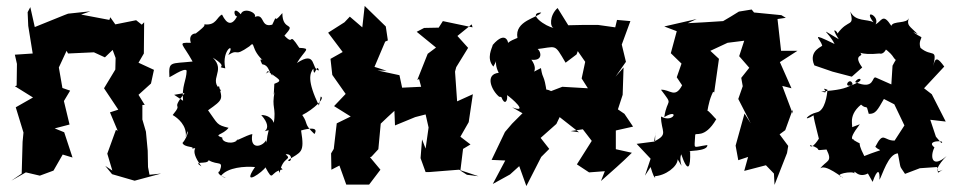

<svg xmlns="http://www.w3.org/2000/svg" viewBox="-20 -588 3223 646"><path d="M483 0 478 -26 477 -81 471 -145 459 -186V-235H467L446 -269L488 -307L498 -353L446 -377L464 -408L465 -513L457 -505L438 -520L368 -506L351 -530L348 -521L253 -539L284 -550L209 -542L196 -537L97 -497L82 -564L73 -547L75 -501L90 -408L30 -404L37 -373L36 -300L30 -298L91 -260L33 -227L59 -142L56 -111L53 -4L18 20L67 -8L114 3L160 -14L191 -68L224 -58L196 -143L164 -156L214 -169L195 -248L216 -283L190 -292L178 -361L204 -417L209 -408L296 -412L333 -395L359 -420L369 -393L368 -354L330 -291L378 -219L350 -210L376 -148L370 -151L341 -71L358 -14L334 -30L357 -2L433 20L522 -4Z M566 -269 601 -275C550 -210 600 -248 561 -201C578 -191 610 -166 605 -126C615 -169 617 -133 594 -107C600 -91 637 -96 626 -88C656 -92 609 -93 658 -28C624 -49 679 -33 682 -49C714 -30 733 -50 719 -12C697 -3 770 25 724 3C747 -25 803 -29 838 -26C789 46 868 -13 873 -25C902 28 886 -10 931 -18C914 -34 903 -53 921 -6C930 -63 965 -48 941 -69C969 -72 959 -36 949 -49C992 -78 1006 -71 993 -149C993 -149 1058 -169 1038 -137C1000 -173 1019 -169 997 -201C1035 -220 1076 -259 1059 -263L1053 -233C1013 -316 1022 -341 1034 -357C1038 -318 1045 -380 1053 -351C1026 -353 1047 -421 979 -376C1006 -421 1029 -425 987 -427C947 -488 973 -430 937 -468C981 -517 930 -479 930 -544C891 -497 920 -556 896 -505C850 -492 877 -558 822 -523C869 -534 801 -571 790 -540C762 -572 766 -531 778 -533C761 -502 744 -504 727 -539C709 -531 708 -502 669 -506C659 -500 688 -513 633 -471C661 -476 609 -485 622 -444C575 -445 594 -443 628 -381C553 -373 547 -383 550 -329C546 -323 603 -364 608 -350C607 -315 591 -300 596 -249ZM901 -269 904 -280C893 -222 910 -231 901 -171C906 -159 902 -201 859 -201C909 -145 844 -141 884 -150C869 -91 885 -87 875 -116C864 -95 819 -81 829 -137C813 -135 750 -101 782 -120C766 -99 725 -109 728 -125C696 -136 730 -133 749 -158C708 -168 714 -170 680 -217C733 -254 728 -254 717 -298L703 -291C719 -283 706 -274 724 -284C678 -322 742 -348 696 -394C757 -356 698 -366 738 -358C724 -422 775 -449 748 -403C787 -427 763 -393 819 -432C841 -454 820 -422 870 -380C881 -371 843 -408 862 -372C886 -368 882 -348 897 -333C886 -366 861 -320 881 -349C917 -320 935 -318 903 -306Z M1551 0 1529 -14 1538 -87 1563 -102 1529 -128 1557 -177 1571 -271 1518 -247 1511 -347 1515 -362 1555 -427 1519 -467 1567 -506 1570 -496 1470 -517 1456 -495 1407 -494 1382 -481 1447 -428 1419 -407 1384 -319 1390 -322 1397 -296 1333 -293 1324 -335 1250 -351 1281 -350 1240 -363 1276 -448 1285 -452 1278 -499 1207 -568 1199 -496 1157 -532 1139 -513 1084 -478 1133 -413 1092 -390 1098 -336 1143 -272 1104 -231 1160 -196 1113 -173 1103 -87 1094 -72 1095 -17 1122 -31 1145 33H1222L1260 -17L1225 -59L1230 -61L1253 -86L1261 -172C1276 -187 1292 -201 1307 -215L1309 -166L1377 -194L1412 -203L1422 -159L1412 -88L1400 -119L1395 -56L1412 -9H1423L1524 -17L1590 5Z M1738 -207 1703 -172 1679 -144 1634 -50 1680 -48 1638 31 1696 -1 1727 -29 1751 38 1801 -60 1828 -87 1799 -124 1852 -171 1863 -194 1928 -143 1900 -147 1941 -153 1971 -114 1921 -35 1962 -8 2015 -12 2002 21C2037 -10 2073 -41 2106 -74L2052 -86V-149L2110 -162L2081 -205L2059 -220L2075 -269L2078 -361L2051 -330L2086 -380L2072 -438L2101 -517L2056 -521L2050 -496L1993 -504H1937L1892 -503L1856 -561C1828 -536 1830 -495 1844 -494C1817 -497 1751 -544 1801 -546C1791 -528 1710 -519 1721 -460C1730 -464 1676 -445 1689 -436C1693 -444 1682 -488 1638 -437C1636 -427 1615 -392 1640 -364C1663 -403 1636 -386 1658 -343C1610 -338 1634 -283 1660 -262C1691 -270 1649 -264 1667 -261C1678 -232 1689 -248 1686 -268C1700 -259 1762 -205 1703 -227ZM1777 -347C1755 -331 1799 -344 1768 -387C1821 -381 1790 -438 1780 -422C1855 -430 1843 -445 1883 -377L1920 -405L1924 -416L1949 -380L1937 -324L1958 -291L1872 -296L1825 -278C1862 -275 1789 -302 1820 -274C1810 -344 1807 -315 1800 -359Z M2624 -528 2609 -537 2517 -546 2509 -556 2466 -549C2448 -538 2431 -527 2413 -517L2350 -513L2294 -510L2324 -524L2215 -499L2257 -483L2237 -409L2273 -374L2257 -328L2275 -301C2251 -255 2234 -288 2204 -286C2247 -229 2225 -261 2215 -194C2268 -226 2247 -172 2204 -196C2204 -144 2231 -137 2181 -112C2189 -155 2184 -154 2184 -112L2122 -104L2169 -54L2150 3L2169 -26C2186 33 2188 -1 2180 5C2219 4 2260 -28 2260 -52C2288 -7 2261 -41 2272 -69C2295 -2 2304 -25 2302 -78C2285 -82 2362 -77 2360 -100C2308 -93 2317 -82 2319 -133C2318 -145 2350 -118 2390 -187C2386 -189 2360 -222 2360 -214C2364 -236 2368 -260 2385 -290C2356 -304 2344 -298 2383 -277L2399 -390L2370 -417L2428 -444L2484 -451L2467 -399L2501 -360L2474 -326L2479 -298L2464 -255L2506 -173L2485 -206L2455 -98L2464 -49L2497 -60L2484 -13L2557 -32L2584 -4L2586 34L2628 -73L2632 -97L2603 -136L2622 -150L2647 -219V-206L2612 -299L2643 -291L2604 -379L2663 -417H2608L2596 -524Z M3129 -128 3110 -185 3162 -179 3115 -271 3089 -291 3157 -364C3136 -393 3127 -398 3120 -366C3134 -429 3116 -394 3077 -427C3070 -448 3081 -458 3080 -463C3066 -470 3036 -490 3068 -473C3039 -502 3030 -502 3038 -528C3033 -507 2984 -519 2979 -501C2950 -546 2947 -517 2926 -506C2942 -534 2882 -561 2919 -513C2897 -525 2858 -514 2841 -549C2855 -494 2835 -527 2797 -474C2803 -478 2769 -507 2802 -456C2728 -500 2768 -481 2788 -440C2700 -483 2741 -458 2746 -435C2753 -433 2697 -420 2720 -368L2781 -347L2846 -330L2881 -361C2844 -412 2897 -393 2870 -414C2861 -418 2872 -401 2939 -408C2963 -400 2977 -463 2951 -429C3002 -391 2971 -398 3015 -372C3008 -410 3001 -401 2983 -367L2979 -304L2927 -327C2912 -333 2925 -283 2857 -312C2868 -330 2884 -322 2870 -313C2802 -273 2840 -339 2849 -304C2822 -288 2798 -285 2743 -280C2781 -269 2733 -299 2764 -286C2763 -269 2756 -215 2728 -210C2697 -203 2675 -174 2721 -202C2709 -218 2729 -148 2735 -122C2740 -128 2710 -80 2705 -100C2757 -84 2709 -80 2761 -85C2783 -41 2760 -50 2738 -19C2753 -43 2821 17 2816 8C2776 -1 2852 -15 2855 -4C2851 -26 2866 20 2908 -9C2883 -30 2893 -18 2916 24C2932 -22 2941 -16 2939 17C2949 1 2968 -70 3001 -72C3013 -12 3004 -36 3025 -3L3075 -22L3133 -26L3136 -7L3152 -17C3116 2 3138 -37 3165 -63C3116 -20 3108 -60 3124 -92C3091 -117 3166 -116 3147 -107ZM2844 -159C2856 -157 2827 -195 2877 -236C2898 -217 2894 -242 2903 -205C2926 -204 2932 -217 2954 -255L2989 -237L3023 -166L2990 -115C2953 -114 2953 -149 2925 -94C2944 -75 2960 -92 2888 -63C2855 -127 2892 -92 2852 -117C2861 -123 2823 -105 2873 -170Z"/></svg>

Font: Asimov Aggro
Style: Condensed
Weight: 500
Designer: Google
Version: Version 2.000980; 2014